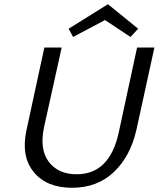

<svg xmlns="http://www.w3.org/2000/svg" viewBox="-20 -883 751 909"><path d="M477 -788 326 -708 305 -747 491 -863 634 -747 598 -708ZM629 -658H711L626 -269Q597 -142 518.5 -68Q440 6 321 6Q201 6 140 -68Q79 -142 105 -265L190 -658H272L189 -283Q166 -177 210.5 -117.5Q255 -58 343 -58Q499 -58 542 -255Z"/></svg>

Font: EauTestInfant Medium
Style: Italic
Weight: 500
Italic angle: -12°
Designer: Christian Thalmann (Catharsis Fonts)
Version: Version 0.001;PS 000.001;hotconv 1.0.88;makeotf.lib2.5.64775